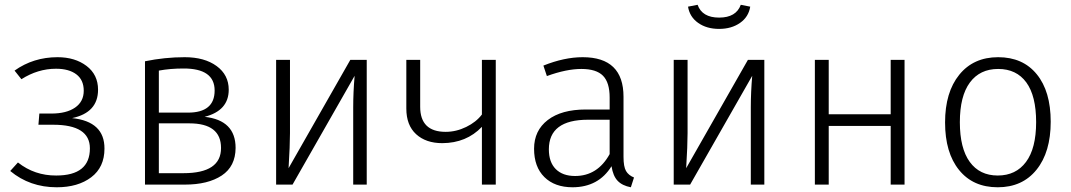

<svg xmlns="http://www.w3.org/2000/svg" viewBox="-20 -774 4489 805"><path d="M221.2 -534.2Q294.4 -534.2 342.8 -497.6Q391.1 -460.9 391.1 -397.9Q391.1 -301.8 282.2 -278.8Q418.5 -264.6 418 -150.9Q418 -72.8 362.5 -30.8Q307.1 11.2 217.8 11.2Q105 11.2 22.9 -57.1L55.2 -92.8Q125 -37.6 215.8 -38.1Q356.9 -38.1 356.9 -151.9Q356.9 -251 203.1 -251H141.1L145 -297.9H194.8Q258.8 -297.9 294.9 -323Q331.1 -348.1 331.1 -393.6Q331.1 -439 300 -462.4Q269 -485.8 214.8 -485.8Q138.7 -485.8 69.8 -441.9L41 -478Q120.1 -534.2 221.2 -534.2Z M646 -47.9H749Q907.2 -47.9 906.7 -153.8Q906.7 -256.8 773.9 -256.8H646ZM749 -486.8Q693.8 -486.8 646 -478V-301.8H768.1Q879.9 -301.8 879.9 -394.5Q879.9 -487.3 749 -486.8ZM967.8 -153.8Q967.3 -76.2 909.7 -38.1Q852.1 0 754.9 0H587.9V-517.1Q670.9 -534.2 754.4 -534.2Q837.4 -534.2 888.2 -497.1Q939 -460 939 -397.9Q939 -310.1 837.9 -284.2Q967.8 -270 967.8 -153.8Z M1517.6 0H1460.9V-324.2Q1460.9 -387.2 1466.8 -456.1L1206.5 0H1137.7V-522.9H1195.8V-215.8Q1195.8 -165 1189.9 -68.8L1448.7 -522.9H1517.6Z M2058.6 -522.9V0H2000.5V-242.2Q1935.5 -174.3 1834.5 -173.8Q1765.6 -173.8 1724.6 -211.4Q1683.6 -249 1683.6 -318.8V-522.9H1741.7V-326.2Q1741.7 -221.2 1848.6 -221.2Q1892.6 -221.2 1934.6 -241.7Q1976.6 -262.2 2000.5 -293.9V-522.9Z M2391.1 -36.1Q2485.4 -36.1 2536.1 -127.9V-272H2445.3Q2281.2 -272 2281.2 -147.9Q2281.2 -93.8 2310.3 -64.9Q2339.4 -36.1 2391.1 -36.1ZM2594.2 -368.2V-116.2Q2594.2 -75.2 2604.7 -57.1Q2615.2 -39.1 2638.2 -29.8L2625 11.2Q2588.9 4.4 2569.6 -15.9Q2550.3 -36.1 2543.9 -77.1Q2489.7 10.7 2380.9 11.2Q2305.7 11.2 2262.5 -31.5Q2219.2 -74.2 2219.2 -150.4Q2219.2 -226.6 2276.6 -270.8Q2334 -314.9 2436 -314.9H2536.1V-365.2Q2536.1 -428.2 2508.1 -456.5Q2480 -484.9 2417.5 -484.9Q2355 -484.9 2272.9 -455.1L2258.3 -499Q2346.2 -534.2 2422.9 -534.2Q2594.2 -534.2 2594.2 -368.2Z M3184.6 0H3127.9V-324.2Q3127.9 -387.2 3133.8 -456.1L2873.5 0H2804.7V-522.9H2862.8V-215.8Q2862.8 -165 2856.9 -68.8L3115.7 -522.9H3184.6ZM2864.7 -746.1 2904.8 -753.9Q2923.8 -700.2 2995.1 -700.2Q3066.4 -700.2 3085.9 -753.9L3125.5 -746.1Q3118.7 -703.1 3082.8 -678Q3046.9 -652.8 2994.9 -652.8Q2942.9 -652.8 2907.2 -678Q2871.6 -703.1 2864.7 -746.1Z M3714.4 -246.1H3454.6V0H3396.5V-522.9H3454.6V-294.9H3714.4V-522.9H3772.5V0H3714.4Z M4283 -428.5Q4241.7 -484.9 4165 -484.9Q4088.4 -484.9 4046.4 -428Q4004.4 -371.1 4004.4 -261.7Q4004.4 -152.3 4045.9 -95.2Q4087.4 -38.1 4163.3 -38.1Q4239.3 -38.1 4281.7 -95Q4324.2 -151.9 4324.2 -262Q4324.2 -372.1 4283 -428.5ZM4002 -460.7Q4061.5 -534.2 4165 -534.2Q4268.6 -534.2 4326.9 -462.6Q4385.3 -391.1 4385.3 -263.7Q4385.3 -136.2 4325.9 -62.5Q4266.6 11.2 4163.1 11.2Q4059.6 11.2 4001 -61.3Q3942.4 -133.8 3942.4 -260.5Q3942.4 -387.2 4002 -460.7Z"/></svg>

Font: FiraSans-Light
Style: Regular
Weight: 300
Designer: Carrois Corporate & Edenspiekermann AG
Foundry: Carrois Corporate GbR & Edenspiekermann AG
Version: Version 3.106;PS 003.106;hotconv 1.0.70;makeotf.lib2.5.58329